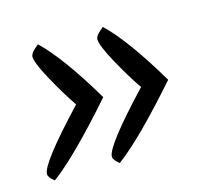

<svg xmlns="http://www.w3.org/2000/svg" viewBox="-66 -505 605 540"><g transform="rotate(-15 236.5 -235.0)"><path d="M334 -235Q306 -276 278 -327.5Q250 -379 250 -396Q250 -408 274 -426Q333 -370 413 -235Q290 -95 221 -44Q204 -57 204 -67Q204 -97 334 -235ZM145 -235Q117 -276 89 -327.5Q61 -379 61 -396Q61 -408 85 -426Q144 -370 224 -235Q101 -95 32 -44Q15 -57 15 -67Q15 -97 145 -235Z"/></g></svg>

Font: Overlock
Style: Italic
Weight: 400
Designer: Dario Muhafara
Foundry: Dario Manuel Muhafara
Version: Version 1.001